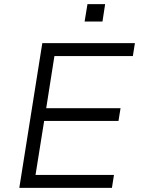

<svg xmlns="http://www.w3.org/2000/svg" viewBox="-20 -915 686 935"><path d="M74 0 186 -705H637L627 -642H245L205 -388H567L557 -326H195L153 -63H535L525 0ZM392 -810 406 -895H492L479 -810Z"/></svg>

Font: Nunito Sans 7pt Light
Style: Italic
Weight: 300
Italic angle: -9°
Designer: Vernon Adams
Foundry: Vernon Adams
Version: Version 3.101;gftools[0.9.27]